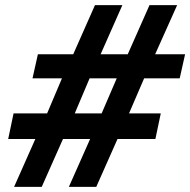

<svg xmlns="http://www.w3.org/2000/svg" viewBox="-20 -730 743 750"><path d="M682 -424H543L484 -287H608L587 -187H439L356 0H249L332 -187H226L143 0H35L118 -187H12L33 -287H164L222 -424H107L128 -518H266L351 -710H458L373 -518H479L564 -710H672L586 -518H703ZM377 -287 436 -424H330L272 -287Z"/></svg>

Font: Raleway
Style: Bold Italic
Weight: 700
Italic angle: -12°
Designer: Matt McInerney, Pablo Impallari, Rodrigo Fuenzalida
Foundry: Matt McInerney, Pablo Impallari, Rodrigo Fuenzalida
Version: Version 4.101;RELEASE